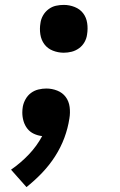

<svg xmlns="http://www.w3.org/2000/svg" viewBox="-20 -548 490 783"><path d="M240 -333Q217 -333 195.5 -341.5Q174 -350 161 -367.5Q148 -385 144.5 -408Q141 -431 145 -454Q147 -470 155.5 -485Q164 -500 178 -510.5Q192 -521 208 -524.5Q224 -528 240 -528Q263 -528 284.5 -519.5Q306 -511 319 -494Q332 -477 335.5 -454Q339 -431 335 -407Q333 -391 324.5 -376Q316 -361 302 -351Q288 -341 272 -337Q256 -333 240 -333ZM88 215 25 144Q64 117 97 82.5Q130 48 152 7Q134 5 118 -2.5Q102 -10 91.5 -23.5Q81 -37 76 -54Q71 -71 71 -89Q71 -95 71.5 -101Q72 -107 73 -113Q76 -129 84.5 -144Q93 -159 106.5 -169Q120 -179 136.5 -183Q153 -187 169 -187Q192 -187 213.5 -178.5Q235 -170 248 -152.5Q261 -135 264 -111.5Q267 -88 263 -65Q257 -25 242.5 14Q228 53 205 89Q182 125 152 156.5Q122 188 88 215Z"/></svg>

Font: Zed Sans Extended
Style: Bold Italic
Weight: 700
Width: 7
Italic angle: -9°
Designer: Belleve Invis
Foundry: Belleve Invis
Version: Version 1.0.0; ttfautohint (v1.8.4)